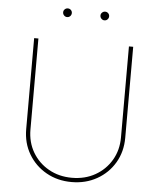

<svg xmlns="http://www.w3.org/2000/svg" viewBox="-60 -950 832 1011"><g transform="rotate(5 356.0 -444.5)"><path d="M356 10.3Q281.7 10.3 222.4 -23.2Q163.1 -56.6 128.7 -114.7Q94.2 -172.9 94.2 -246.6V-727.5H116.7V-246.6Q116.7 -179.2 147.9 -126.2Q179.2 -73.2 233.4 -42.7Q287.6 -12.2 356 -12.2Q424.8 -12.2 478.8 -42.7Q532.7 -73.2 564 -126.2Q595.2 -179.2 595.2 -246.6V-727.5H617.7V-246.6Q617.7 -172.9 583.5 -114.7Q549.3 -56.6 490 -23.2Q430.7 10.3 356 10.3ZM454.6 -853Q445.3 -853 438.5 -859.9Q431.6 -866.7 431.6 -876.5Q431.6 -885.7 438.5 -892.3Q445.3 -898.9 454.6 -898.9Q464.4 -898.9 470.9 -892.3Q477.5 -885.7 477.5 -876.5Q477.5 -866.7 470.9 -859.9Q464.4 -853 454.6 -853ZM257.3 -853Q248 -853 241.2 -859.9Q234.4 -866.7 234.4 -876.5Q234.4 -885.7 241.2 -892.3Q248 -898.9 257.3 -898.9Q267.1 -898.9 273.7 -892.3Q280.3 -885.7 280.3 -876.5Q280.3 -866.7 273.7 -859.9Q267.1 -853 257.3 -853Z"/></g></svg>

Font: Inter 16pt Thin
Style: Regular
Weight: 250
Version: Version 4.001;git-66647c0bb